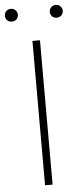

<svg xmlns="http://www.w3.org/2000/svg" viewBox="-70 -909 404 942"><g transform="rotate(-5 131.5 -438.5)"><path d="M20.5 -877Q34.7 -877 43.7 -867.7Q52.7 -858.4 52.7 -845.2Q52.7 -832 43.7 -823Q34.7 -814 20.5 -814Q6.8 -814 -2.2 -823Q-11.2 -832 -11.2 -845.2Q-11.2 -858.4 -2.2 -867.7Q6.8 -877 20.5 -877ZM241.7 -877Q255.4 -877 264.6 -867.7Q273.9 -858.4 273.9 -845.2Q273.9 -832 264.6 -823Q255.4 -814 241.7 -814Q228 -814 219 -823Q210 -832 210 -845.2Q210 -858.4 219 -867.7Q228 -877 241.7 -877ZM149.9 0H112.8V-710.9H149.9Z"/></g></svg>

Font: Robert Sans ExtraLight
Style: Regular
Weight: 250
Designer: Christian Robertson (extended by Adam Twardoch)
Foundry: Google
Version: Version 12.135;April 2, 2019;FontCreator 11.5.0.2425 64-bit;